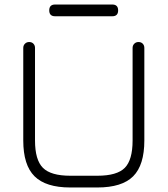

<svg xmlns="http://www.w3.org/2000/svg" viewBox="-20 -830 742 850"><path d="M224 -758Q198 -758 198 -784Q198 -810 224 -810H477Q503 -810 503 -784Q503 -758 477 -758ZM291 0Q183 0 133 -49.5Q83 -99 83 -208V-618Q83 -629 90.5 -636.5Q98 -644 109 -644Q121 -644 128 -636.5Q135 -629 135 -618V-208Q135 -122 170 -87Q205 -52 291 -52H411Q498 -52 532.5 -87Q567 -122 567 -208V-618Q567 -629 574.5 -636.5Q582 -644 593 -644Q605 -644 612 -636.5Q619 -629 619 -618V-208Q619 -99 569.5 -49.5Q520 0 411 0Z"/></svg>

Font: Jura
Style: Regular
Weight: 400
Designer: Daniel Johnson, Alexei Vanyashin
Foundry: Daniel Johnson
Version: Version 5.103